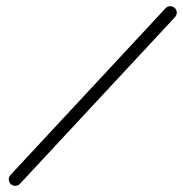

<svg xmlns="http://www.w3.org/2000/svg" viewBox="-20 -582 594 623"><path d="M517.2 -555.3C517.2 -555.3 517.2 -555.3 517.2 -555.3C349.5 -374.9 181.8 -194.6 14.1 -14.3C6.2 -5.8 6.7 7.5 15.2 15.4C23.7 23.3 37 22.8 44.9 14.3C44.9 14.3 44.9 14.3 44.9 14.3C212.6 -166 380.3 -346.3 548 -526.7C555.9 -535.1 555.4 -548.4 546.9 -556.3C538.4 -564.2 525.1 -563.7 517.2 -555.3Z"/></svg>

Font: FRB American Cursive Guidelines Medium
Style: Italic
Weight: 500
Italic angle: -25°
Version: Version 2.0;Modular Font Editor K font №1